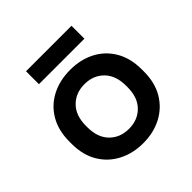

<svg xmlns="http://www.w3.org/2000/svg" viewBox="-177 -806 967 967"><g transform="rotate(-45 306.5 -323.0)"><path d="M307 14Q233 14 174.5 -16.5Q116 -47 82.5 -103.5Q49 -160 49 -239V-255Q49 -334 82.5 -391Q116 -448 174.5 -478Q233 -508 307 -508Q381 -508 439 -478Q497 -448 530.5 -391Q564 -334 564 -255V-239Q564 -160 530.5 -103.5Q497 -47 439 -16.5Q381 14 307 14ZM307 -88Q370 -88 410 -128.5Q450 -169 450 -242V-252Q450 -325 410 -365.5Q370 -406 307 -406Q244 -406 204 -365.5Q164 -325 164 -252V-242Q164 -169 204 -128.5Q244 -88 307 -88ZM145 -568V-660H469V-568Z"/></g></svg>

Font: Space Grotesk SemiBold
Style: Regular
Weight: 600
Designer: Florian Karsten
Foundry: Florian Karsten
Version: Version 2.000